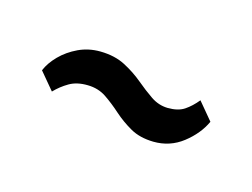

<svg xmlns="http://www.w3.org/2000/svg" viewBox="-31 -592 749 570"><g transform="rotate(30 344.0 -307.0)"><path d="M89 -248Q92.5 -274 108.2 -301.8Q124 -329.5 150.2 -351.8Q176.5 -374 211.5 -383Q255 -394 290.5 -386Q326 -378 356 -364Q386 -350 413.2 -340.5Q440.5 -331 467.5 -337.5Q499 -345.5 514.2 -363Q529.5 -380.5 541 -406L598.5 -365.5Q591 -322 560.8 -282Q530.5 -242 481 -229.5Q440.5 -219.5 408 -228Q375.5 -236.5 346.2 -251.2Q317 -266 288.8 -275.8Q260.5 -285.5 229 -277.5Q196.5 -269.5 177.8 -250.5Q159 -231.5 146 -208Z"/></g></svg>

Font: Merriweather 28pt Black
Style: Regular
Weight: 900
Version: Version 2.100